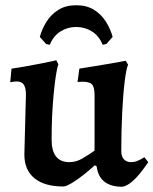

<svg xmlns="http://www.w3.org/2000/svg" viewBox="-20 -701 586 733"><path d="M79 -340Q79 -365 71 -377.5Q63 -390 44 -390Q36 -390 27.5 -388.5Q19 -387 19 -387L24 -439Q53 -443 83 -448.5Q113 -454 138.5 -459Q164 -464 179.5 -467.5Q195 -471 195 -471L203 -455Q198 -443 193.5 -413.5Q189 -384 185 -343.5Q181 -303 179 -258Q177 -213 177 -168Q177 -82 245 -82Q271 -82 295.5 -96.5Q320 -111 341 -126V-338Q341 -368 331.5 -378.5Q322 -389 295 -389Q292 -389 284.5 -388.5Q277 -388 276 -388L283 -439Q314 -444 345 -449Q376 -454 402 -458.5Q428 -463 444 -466Q460 -469 460 -469L469 -454Q462 -439 456 -390Q450 -341 446.5 -271Q443 -201 443 -124Q443 -104 453 -93Q463 -82 480 -82Q493 -82 505 -87Q517 -92 524 -96.5Q531 -101 531 -101L546 -82Q546 -82 537 -69Q528 -56 513.5 -38Q499 -20 481.5 -5.5Q464 9 447 12Q359 12 349 -66L342 -70Q301 -33 268 -11Q235 11 222 11Q150 11 111.5 -20.5Q73 -52 73 -111ZM271 -598Q238 -598 211 -581Q184 -564 170 -530L156 -533L132 -560Q140 -590 157.5 -618Q175 -646 203 -663.5Q231 -681 271 -681Q311 -681 339 -663.5Q367 -646 384.5 -618Q402 -590 410 -560L386 -533L372 -530Q358 -564 331 -581Q304 -598 271 -598Z"/></svg>

Font: Alegreya SemiBold
Style: Regular
Weight: 600
Designer: Juan Pablo del Peral
Foundry: Huerta Tipografica
Version: Version 2.009